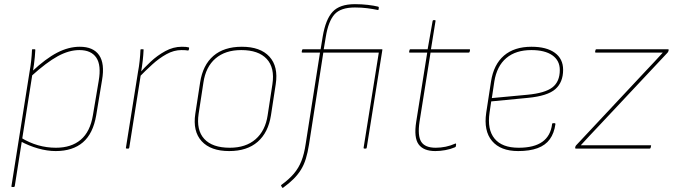

<svg xmlns="http://www.w3.org/2000/svg" viewBox="-20 -715 3238 924"><path d="M248 12Q208 12 163.5 -0.5Q119 -13 77 -36L80 -53Q121 -28 163 -16Q205 -4 249 -4Q323 -4 368.5 -42.5Q414 -81 427 -160L455 -326Q468 -401 443.5 -437.5Q419 -474 362 -474Q312 -474 258 -444.5Q204 -415 131 -349L134 -371Q200 -433 255 -461.5Q310 -490 364 -490Q429 -490 457 -449.5Q485 -409 471 -329L443 -160Q428 -72 379 -30Q330 12 248 12ZM39 185Q34 185 35 181L122 -368Q127 -395 130 -422.5Q133 -450 134 -475Q134 -478 137 -478H147Q150 -478 150 -475Q149 -458 147.5 -440.5Q146 -423 143.5 -405Q141 -387 138 -368L136 -359L51 181Q50 185 46 185Z M590 0Q585 0 586 -4L644 -368Q649 -394 652 -422Q655 -450 656 -475Q656 -478 659 -478H668Q670 -478 670.5 -477.5Q671 -477 671 -475Q670 -451 667 -424Q664 -397 658 -362V-358L602 -4Q601 -1 600 -0.5Q599 0 597 0ZM646 -340 650 -361Q673 -388 705 -418Q737 -448 775.5 -469Q814 -490 855 -490Q878 -490 888 -487Q890 -486 890 -485.5Q890 -485 890 -483Q890 -482 889.5 -479Q889 -476 888 -474Q887 -471 883 -472Q879 -473 872 -473.5Q865 -474 853 -474Q817 -474 781.5 -454.5Q746 -435 712 -404Q678 -373 646 -340Z M1083 12Q994 12 950.5 -35.5Q907 -83 920 -168L943 -318Q956 -402 1007 -446Q1058 -490 1144 -490Q1233 -490 1276.5 -442.5Q1320 -395 1307 -310L1284 -160Q1271 -77 1220 -32.5Q1169 12 1083 12ZM1086 -4Q1163 -4 1210 -45Q1257 -86 1268 -160L1291 -310Q1303 -389 1263.5 -431.5Q1224 -474 1141 -474Q1064 -474 1017 -433.5Q970 -393 959 -318L936 -168Q924 -89 963 -46.5Q1002 -4 1086 -4Z M1536 -462 1467 -19Q1461 19 1452 48.5Q1443 78 1428.5 101.5Q1414 125 1393 146Q1372 167 1343 188Q1342 189 1340.5 189Q1339 189 1338 188L1333 179Q1332 177 1332.5 176.5Q1333 176 1334 175Q1371 148 1394 121Q1417 94 1430.5 60Q1444 26 1451 -22L1520 -462H1435Q1431 -462 1432 -466L1434 -475Q1435 -478 1439 -478H1523L1533 -539Q1547 -622 1581 -658.5Q1615 -695 1688 -695Q1721 -695 1750.5 -691.5Q1780 -688 1800 -683Q1802 -682 1802.5 -681Q1803 -680 1803 -678L1802 -670Q1802 -666 1798 -667Q1774 -672 1747 -675.5Q1720 -679 1688 -679Q1619 -679 1589.5 -645.5Q1560 -612 1548 -538L1538 -478H1816Q1818 -478 1819.5 -477.5Q1821 -477 1820 -474L1745 -5Q1744 -1 1743 -0.5Q1742 0 1740 0H1734Q1729 0 1730 -5L1803 -462Z M2075 12Q2018 12 1994.5 -20.5Q1971 -53 1983 -129L2036 -462H1952Q1951 -462 1949.5 -462.5Q1948 -463 1949 -466L1951 -475Q1952 -477 1953 -477.5Q1954 -478 1956 -478H2038L2062 -614Q2063 -618 2066 -618H2073Q2077 -618 2076 -614L2054 -478H2239Q2243 -478 2242 -474L2240 -465Q2239 -463 2238 -462.5Q2237 -462 2235 -462H2052L1999 -129Q1989 -62 2007 -33Q2025 -4 2077 -4Q2101 -4 2125 -9Q2149 -14 2171 -24Q2173 -25 2174 -24Q2175 -23 2175 -21L2174 -12Q2174 -8 2169 -6Q2148 3 2123 7.5Q2098 12 2075 12Z M2474 12Q2389 12 2348 -36.5Q2307 -85 2320 -173L2343 -323Q2356 -405 2405.5 -447.5Q2455 -490 2538 -490Q2610 -490 2650 -461Q2690 -432 2690 -379Q2690 -319 2652.5 -286Q2615 -253 2520 -244L2344 -227L2336 -173Q2324 -92 2360 -48Q2396 -4 2476 -4Q2550 -4 2590 -32.5Q2630 -61 2637 -118Q2637 -122 2641 -122H2650Q2653 -122 2653 -118Q2647 -74 2626 -45Q2605 -16 2567 -2Q2529 12 2474 12ZM2347 -243 2518 -259Q2603 -267 2638.5 -294.5Q2674 -322 2674 -378Q2674 -424 2638 -449Q2602 -474 2537 -474Q2462 -474 2416.5 -435.5Q2371 -397 2359 -323Z M2751 0Q2747 0 2748 -4L2749 -9Q2750 -13 2753 -16L3089 -375Q3109 -396 3129.5 -418Q3150 -440 3169 -461V-462Q3139 -462 3109.5 -462Q3080 -462 3050 -462H2847Q2843 -462 2844 -466L2846 -475Q2847 -478 2851 -478H3194Q3199 -478 3198 -474L3197 -470Q3196 -468 3195.5 -466Q3195 -464 3193 -462L2860 -107Q2839 -85 2818 -62.5Q2797 -40 2776 -17V-16Q2805 -16 2834.5 -16Q2864 -16 2893 -16H3110Q3112 -16 3113 -15.5Q3114 -15 3113 -12L3111 -3Q3110 -1 3109 -0.5Q3108 0 3106 0Z"/></svg>

Font: Sofia Sans Hairline
Style: Italic
Weight: 1
Italic angle: -9°
Designer: Botio Nikoltchev, Ani Petrova
Foundry: lettersoup
Version: Version 4.102